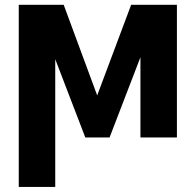

<svg xmlns="http://www.w3.org/2000/svg" viewBox="-20 -565 802 789"><path d="M241.7 -545.4 379.4 -172.9 519 -545.4H640.1L430.2 0H330.6L121.1 -545.4ZM57.1 -545.4H207V203.1H57.1ZM707 0H557.1V-545.4H707Z"/></svg>

Font: My Font
Style: Bold
Weight: 500
Designer: Rasmus Andersson
Foundry: rsms
Version: Version 0.001